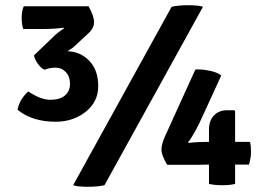

<svg xmlns="http://www.w3.org/2000/svg" viewBox="-20 -709 1028 735"><path d="M260 0 637 -683Q662 -689 701 -689Q740 -689 757 -683L380 0Q355 6 316 6Q277 6 260 0ZM318 -581 265 -532Q256 -523 238 -513Q289 -511 322.5 -475.5Q356 -440 356 -379.5Q356 -319 308 -281Q260 -243 193 -243Q103 -243 47 -289Q55 -329 88 -359Q136 -327 172.5 -327Q209 -327 228.5 -343.5Q248 -360 248 -388Q248 -416 232 -433Q216 -450 192.5 -450Q169 -450 151 -442Q138 -447 125.5 -464Q113 -481 110 -497L183 -567Q202 -586 225 -600L222 -603Q192 -598 143 -598H69Q63 -615 63 -641Q63 -667 71 -685H319Q340 -648 340 -624.5Q340 -601 318 -581ZM780 -79 734 -78H620Q598 -115 598 -136Q598 -157 612 -188L728 -443Q734 -443 747 -443Q760 -443 786 -437.5Q812 -432 827 -420L761 -276Q727 -199 700 -164L702 -162Q737 -166 780 -166V-212Q780 -247 799 -267Q818 -287 850 -287H877L880 -283V-166H937Q941 -151 941 -128Q941 -105 933 -79H880V-5Q861 0 831 0Q801 0 780 -5Z"/></svg>

Font: Signika Negative
Style: Semibold
Weight: 600
Designer: Anna Giedrys
Foundry: Anna Giedrys
Version: Version 1.001